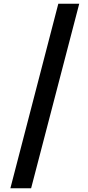

<svg xmlns="http://www.w3.org/2000/svg" viewBox="-20 -852 475 1037"><path d="M295 -832H408L148 165H36Z"/></svg>

Font: Khand ExtraBold
Style: Regular
Weight: 800
Designer: Sanchit Sawaria and Jyotish Sonowal (Devanagari), Satya Rajpurohit (Latin)
Foundry: Indian Type Foundry
Version: Version 2.000;PS 1.0;hotconv 1.0.79;makeotf.lib2.5.61930